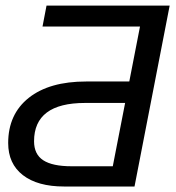

<svg xmlns="http://www.w3.org/2000/svg" viewBox="-20 -679 640 699"><path d="M9.8 -158.2Q9.8 -263.2 84.7 -322.8Q159.7 -382.3 293.5 -382.3H450.7L489.7 -582.5H134.8L149.4 -658.7H597.7L469.7 0H213.4Q116.7 0 63.2 -41.5Q9.8 -83 9.8 -158.2ZM104 -164.6Q104 -117.2 137.5 -95.5Q170.9 -73.7 240.7 -73.7H390.6L435.5 -304.2H289.6Q104 -304.2 104 -164.6Z"/></svg>

Font: Cousine
Style: Italic
Weight: 400
Italic angle: -12°
Monospace: yes
Designer: Steve Matteson
Foundry: Monotype Imaging Inc.
Version: Version 1.21